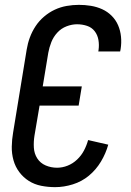

<svg xmlns="http://www.w3.org/2000/svg" viewBox="-20 -763 540 791"><path d="M207 8Q178 8 150 2.5Q122 -3 99 -17.5Q76 -32 59.5 -54Q43 -76 35.5 -103Q28 -130 28.5 -159Q29 -188 34 -217L90 -559Q94 -584 103 -608.5Q112 -633 126.5 -655Q141 -677 161.5 -694.5Q182 -712 205.5 -723Q229 -734 254.5 -738.5Q280 -743 305 -743Q330 -743 354.5 -739Q379 -735 401 -725Q423 -715 440 -698Q457 -681 466.5 -659Q476 -637 478.5 -612Q481 -587 477 -561L475 -551H385L386 -557Q389 -578 385.5 -598.5Q382 -619 370 -634.5Q358 -650 338.5 -656.5Q319 -663 297 -663Q276 -663 254 -654.5Q232 -646 216 -628.5Q200 -611 191.5 -589.5Q183 -568 179 -546L156 -407H317L304 -328H143L122 -204Q118 -179 119.5 -154.5Q121 -130 133.5 -110.5Q146 -91 168 -81.5Q190 -72 215 -72Q237 -72 258.5 -80.5Q280 -89 297.5 -105.5Q315 -122 326 -143Q337 -164 343 -186L426 -167Q416 -131 396 -97.5Q376 -64 346.5 -39.5Q317 -15 280 -3.5Q243 8 207 8Z"/></svg>

Font: Iosevka Medium
Style: Italic
Weight: 500
Italic angle: -9°
Monospace: yes
Designer: Belleve Invis
Foundry: Belleve Invis
Version: Version 32.5.0; ttfautohint (v1.8.4)